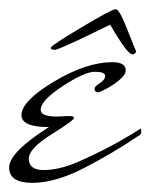

<svg xmlns="http://www.w3.org/2000/svg" viewBox="-51 -375 329 420"><path d="M56 -97Q-4 -97 -4 -123Q-4 -154 67 -196.5Q138 -239 195 -239Q224 -239 224 -221Q224 -211 209 -199Q194 -187 180 -180Q166 -173 164 -173Q158 -173 156 -178Q154 -185 166.5 -192.5Q179 -200 179 -209Q179 -218 156.5 -218Q134 -218 86 -186.5Q38 -155 38 -135Q38 -120 73 -120Q79 -120 95 -121Q111 -122 111 -117Q111 -112 61.5 -81Q12 -50 12 -28Q12 -3 44.5 -3Q77 -3 118 -20Q184 -49 238 -82L257 -94Q258 -92 258 -86Q258 -80 249 -76Q196 -40 133 -7.5Q70 25 19.5 25Q-31 25 -31 -8.5Q-31 -42 56 -97ZM190 -321Q78 -266 69 -266Q60 -266 60 -270.5Q60 -275 127 -315Q194 -355 202 -355Q210 -355 226.5 -313Q243 -271 247 -262Q244 -256 239 -256Q229 -256 200 -304Z"/></svg>

Font: Mr De Haviland
Style: Regular
Weight: 400
Designer: Alejandro Paul
Foundry: Alejandro Paul
Version: Version 1.000